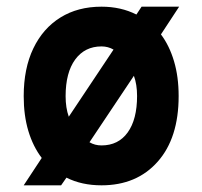

<svg xmlns="http://www.w3.org/2000/svg" viewBox="-20 -543 606 575"><path d="M51 12 105 -70Q79 -104 65 -150.5Q51 -197 51 -255Q51 -338 79.8 -398Q108.5 -458 160.8 -490.5Q213 -523 284 -523Q342 -523 388.5 -499.5L404 -523H516.5L462 -440Q487.5 -406 501.2 -359.5Q515 -313 515 -255.5Q515 -129.5 452.2 -58.8Q389.5 12 284 12Q224.5 12 179 -11L163 12ZM186 -193.5 320 -394.5Q303.5 -404 284 -404Q234 -404 205.2 -364.8Q176.5 -325.5 176.5 -255Q176.5 -220 186 -193.5ZM284 -107.5Q334.5 -107.5 362.5 -146.5Q390.5 -185.5 390.5 -255.5Q390.5 -290 381 -316L248 -117Q264 -107.5 284 -107.5Z"/></svg>

Font: Overpass
Style: Bold
Weight: 700
Designer: Delve Withrington, Dave Bailey, Thomas Jockin
Foundry: Delve Fonts LLC
Version: Version 4.000; ttfautohint (v1.8.3)